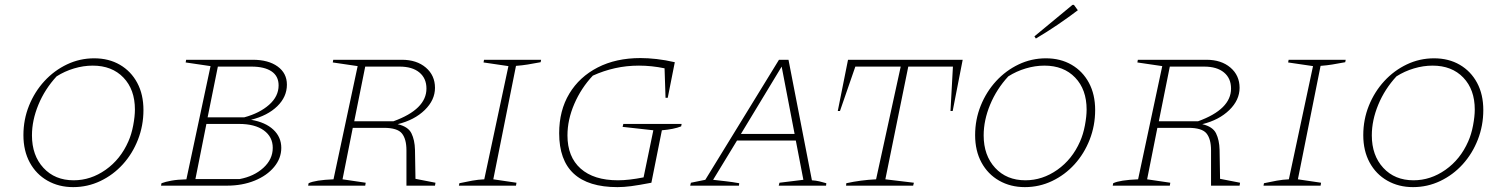

<svg xmlns="http://www.w3.org/2000/svg" viewBox="-20 -761 6170 787"><path d="M280 6Q221 6 174.5 -20.5Q128 -47 102 -95Q76 -143 76 -207Q76 -271 99 -328Q122 -385 162 -428.5Q202 -472 254.5 -497Q307 -522 366 -522Q426 -522 471.5 -495.5Q517 -469 542.5 -421.5Q568 -374 568 -310Q568 -246 545.5 -188.5Q523 -131 483.5 -87.5Q444 -44 391.5 -19Q339 6 280 6ZM282 -22Q352 -22 413 -65Q474 -108 506 -181Q519 -210 526 -247Q533 -284 533 -312Q533 -394 486 -443Q439 -492 360 -492Q322 -492 283.5 -480.5Q245 -469 212 -448Q164 -396 137.5 -332Q111 -268 111 -206Q111 -124 158 -73Q205 -22 282 -22Z M640 0 642 -10Q658 -16 682.5 -20.5Q707 -25 744 -26L843 -490L741 -505L743 -516H1016Q1080 -516 1118 -488.5Q1156 -461 1156 -414Q1156 -364 1116.5 -325.5Q1077 -287 1009 -270Q1068 -260 1100.5 -229.5Q1133 -199 1133 -155Q1133 -112 1103.5 -76.5Q1074 -41 1023.5 -20.5Q973 0 910 0ZM1011 -488H873L831 -280H981Q1044 -297 1083 -331.5Q1122 -366 1122 -411Q1122 -449 1093 -468.5Q1064 -488 1011 -488ZM781 -27H962Q1021 -38 1059.5 -73Q1098 -108 1098 -155Q1098 -200 1061.5 -226.5Q1025 -253 960 -253H826Z M1243 0 1245 -10Q1272 -23 1347 -26L1446 -490L1344 -505L1346 -516H1627Q1688 -516 1725.5 -484Q1763 -452 1763 -401Q1763 -351 1721 -310Q1679 -269 1610 -252Q1653 -242 1666.5 -214.5Q1680 -187 1681 -147L1683 -28L1765 -12L1763 0H1646V-145Q1646 -191 1627.5 -214Q1609 -237 1553 -237H1426L1384 -26L1479 -12L1477 0ZM1618 -488H1477L1432 -264H1593Q1728 -313 1728 -398Q1728 -440 1699 -464Q1670 -488 1618 -488Z M1861 0 1863 -10Q1890 -16 1915.5 -20.5Q1941 -25 1965 -26L2064 -490L1962 -505L1964 -516H2198L2196 -506Q2164 -500 2142.5 -496.5Q2121 -493 2095 -491L2002 -26L2097 -12L2095 0Z M2511 6Q2272 6 2272 -215Q2272 -308 2313.5 -377Q2355 -446 2430 -484.5Q2505 -523 2605 -523Q2636 -523 2671.5 -519Q2707 -515 2746 -506L2717 -360H2708L2704 -481Q2651 -492 2599 -492Q2548 -492 2501 -481.5Q2454 -471 2410 -451Q2362 -400 2334 -335Q2306 -270 2306 -206Q2306 -118 2360 -70Q2414 -22 2513 -22Q2558 -22 2618 -34L2658 -227L2532 -241L2535 -253H2774L2772 -243Q2757 -237 2737 -233Q2717 -229 2693 -227L2650 -12Q2598 -2 2567.5 2Q2537 6 2511 6Z M3308 -22Q3324 -21 3339 -17.5Q3354 -14 3367 -10L3366 0H3172L3175 -12L3273 -24L3242 -185H3001L2903 -24Q2929 -21 2955.5 -18Q2982 -15 3010 -10L3009 0H2809L2812 -12L2871 -24L3173 -516H3212ZM3017 -212H3237L3184 -488Z M3926 -516 3885 -306H3876L3886 -488H3703L3609 -26L3726 -12L3723 0H3448L3449 -10Q3508 -23 3571 -26L3672 -488H3486L3423 -306H3414L3456 -516Z M4181 6Q4122 6 4075.5 -20.5Q4029 -47 4003 -95Q3977 -143 3977 -207Q3977 -271 4000 -328Q4023 -385 4063 -428.5Q4103 -472 4155.5 -497Q4208 -522 4267 -522Q4327 -522 4372.5 -495.5Q4418 -469 4443.5 -421.5Q4469 -374 4469 -310Q4469 -246 4446.5 -188.5Q4424 -131 4384.5 -87.5Q4345 -44 4292.5 -19Q4240 6 4181 6ZM4183 -22Q4253 -22 4314 -65Q4375 -108 4407 -181Q4420 -210 4427 -247Q4434 -284 4434 -312Q4434 -394 4387 -443Q4340 -492 4261 -492Q4223 -492 4184.5 -480.5Q4146 -469 4113 -448Q4065 -396 4038.5 -332Q4012 -268 4012 -206Q4012 -124 4059 -73Q4106 -22 4183 -22ZM4226 -603 4220 -612 4376 -741H4382L4398 -719Q4357 -688 4315 -659.5Q4273 -631 4226 -603Z M4541 0 4543 -10Q4570 -23 4645 -26L4744 -490L4642 -505L4644 -516H4925Q4986 -516 5023.5 -484Q5061 -452 5061 -401Q5061 -351 5019 -310Q4977 -269 4908 -252Q4951 -242 4964.5 -214.5Q4978 -187 4979 -147L4981 -28L5063 -12L5061 0H4944V-145Q4944 -191 4925.5 -214Q4907 -237 4851 -237H4724L4682 -26L4777 -12L4775 0ZM4916 -488H4775L4730 -264H4891Q5026 -313 5026 -398Q5026 -440 4997 -464Q4968 -488 4916 -488Z M5159 0 5161 -10Q5188 -16 5213.5 -20.5Q5239 -25 5263 -26L5362 -490L5260 -505L5262 -516H5496L5494 -506Q5462 -500 5440.5 -496.5Q5419 -493 5393 -491L5300 -26L5395 -12L5393 0Z M5772 6Q5713 6 5666.5 -20.5Q5620 -47 5594 -95Q5568 -143 5568 -207Q5568 -271 5591 -328Q5614 -385 5654 -428.5Q5694 -472 5746.5 -497Q5799 -522 5858 -522Q5918 -522 5963.5 -495.5Q6009 -469 6034.5 -421.5Q6060 -374 6060 -310Q6060 -246 6037.5 -188.5Q6015 -131 5975.5 -87.5Q5936 -44 5883.5 -19Q5831 6 5772 6ZM5774 -22Q5844 -22 5905 -65Q5966 -108 5998 -181Q6011 -210 6018 -247Q6025 -284 6025 -312Q6025 -394 5978 -443Q5931 -492 5852 -492Q5814 -492 5775.5 -480.5Q5737 -469 5704 -448Q5656 -396 5629.5 -332Q5603 -268 5603 -206Q5603 -124 5650 -73Q5697 -22 5774 -22Z"/></svg>

Font: Piazzolla SC Thin
Style: Italic
Weight: 100
Italic angle: -11.3°
Designer: Juan Pablo del Peral
Foundry: Huerta Tipografica
Version: Version 1.330